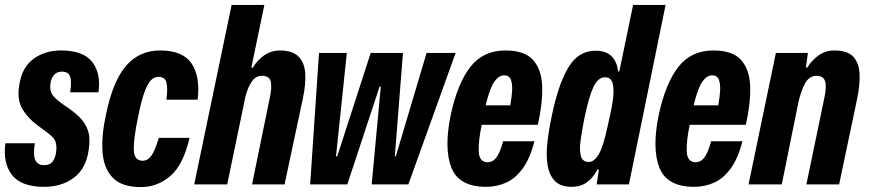

<svg xmlns="http://www.w3.org/2000/svg" viewBox="-37 -749 3533 780"><path d="M142 10Q49 10 11.5 -38.5Q-26 -87 -15 -167H105Q88 -78 142 -78Q167 -78 178.5 -95Q190 -112 192 -141Q194 -175 176.5 -192Q159 -209 126 -232Q81 -263 56 -303Q31 -343 41 -401Q51 -474 98 -509Q145 -544 211 -544Q301 -544 337.5 -497.5Q374 -451 363 -374H248Q255 -420 247.5 -439Q240 -458 214 -458Q192 -458 180 -441.5Q168 -425 167 -399Q166 -373 182 -356Q198 -339 229 -318Q261 -297 285 -274Q309 -251 320 -219.5Q331 -188 323 -138Q312 -63 262.5 -26.5Q213 10 142 10Z M535 11Q457 11 420.5 -27.5Q384 -66 379.5 -132Q375 -198 393 -281Q421 -419 475 -481.5Q529 -544 614 -544Q705 -544 741 -491.5Q777 -439 766 -344H639Q645 -388 639.5 -412.5Q634 -437 606 -437Q590 -437 576.5 -423.5Q563 -410 550 -375Q537 -340 524 -274Q506 -189 506.5 -142.5Q507 -96 543 -96Q564 -96 579 -118Q594 -140 608 -189H733Q708 -80 655.5 -34.5Q603 11 535 11Z M752 0 904 -729H1037L984 -474H990Q1010 -507 1038 -525.5Q1066 -544 1100 -544Q1151 -544 1175.5 -519.5Q1200 -495 1203 -451Q1206 -407 1193 -347L1119 0H987L1058 -347Q1068 -390 1063.5 -415.5Q1059 -441 1027 -441Q1003 -441 987.5 -420Q972 -399 961 -361L886 0Z M1223 0 1259 -534H1372L1328 -114H1333L1469 -534H1600L1567 -114H1571L1696 -534H1814L1622 0H1473L1510 -397H1505L1374 0Z M1938 10Q1828 10 1797 -67.5Q1766 -145 1794 -282Q1822 -411 1874 -477.5Q1926 -544 2016 -544Q2094 -544 2128.5 -505.5Q2163 -467 2165.5 -399Q2168 -331 2148 -242H1920Q1906 -176 1908 -133Q1910 -90 1944 -90Q1966 -90 1980.5 -110.5Q1995 -131 2007 -175H2134Q2116 -105 2086.5 -64.5Q2057 -24 2019 -7Q1981 10 1938 10ZM2011 -443Q1990 -443 1971.5 -417.5Q1953 -392 1936 -321H2036Q2042 -354 2043.5 -381.5Q2045 -409 2038 -426Q2031 -443 2011 -443Z M2286 10Q2241 10 2218 -13Q2195 -36 2188 -76Q2181 -116 2186.5 -167.5Q2192 -219 2204 -275Q2230 -404 2271 -473.5Q2312 -543 2382 -543Q2464 -543 2474 -459H2479L2535 -729H2667L2518 0H2387L2396 -60H2390Q2372 -26 2346.5 -8Q2321 10 2286 10ZM2355 -91Q2377 -91 2395.5 -122.5Q2414 -154 2431 -234L2442 -284Q2450 -318 2454 -353Q2458 -388 2451.5 -411.5Q2445 -435 2421 -435Q2392 -435 2373.5 -395Q2355 -355 2337 -268Q2327 -218 2321.5 -178Q2316 -138 2323 -114.5Q2330 -91 2355 -91Z M2783 10Q2673 10 2642 -67.5Q2611 -145 2639 -282Q2667 -411 2719 -477.5Q2771 -544 2861 -544Q2939 -544 2973.5 -505.5Q3008 -467 3010.5 -399Q3013 -331 2993 -242H2765Q2751 -176 2753 -133Q2755 -90 2789 -90Q2811 -90 2825.5 -110.5Q2840 -131 2852 -175H2979Q2961 -105 2931.5 -64.5Q2902 -24 2864 -7Q2826 10 2783 10ZM2856 -443Q2835 -443 2816.5 -417.5Q2798 -392 2781 -321H2881Q2887 -354 2888.5 -381.5Q2890 -409 2883 -426Q2876 -443 2856 -443Z M3004 0 3115 -534H3245L3237 -474H3242Q3262 -506 3290 -525Q3318 -544 3352 -544Q3406 -544 3429.5 -518.5Q3453 -493 3455 -448.5Q3457 -404 3445 -347L3372 0H3239L3311 -347Q3322 -397 3315 -419Q3308 -441 3280 -441Q3251 -441 3234 -411Q3217 -381 3206 -331L3139 0Z"/></svg>

Font: Mona Sans Condensed
Style: Bold Italic
Weight: 700
Width: 3
Italic angle: -11.7°
Designer: Deni Anggara
Foundry: GitHub
Version: Version 1.001; ttfautohint (v1.8.4.7-5d5b);gftools[0.9.31]